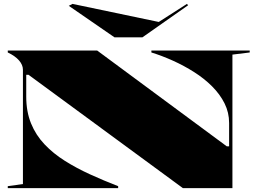

<svg xmlns="http://www.w3.org/2000/svg" viewBox="-20 -968 1325 988"><path d="M20 0V-10L98 -21V-609Q98 -634 78 -657Q58 -680 20 -698V-708H480L1147 -215H1159V-335Q1159 -389 1135.5 -436Q1112 -483 1071.5 -523.5Q1031 -564 979 -597Q927 -630 870.5 -655.5Q814 -681 759 -698V-708H1265V-698L1176 -687V0H921L127 -583H115V-471Q115 -394 139.5 -333.5Q164 -273 209 -225.5Q254 -178 313.5 -140.5Q373 -103 443 -71Q513 -39 588 -10V0ZM942 -948 948 -941 713 -776H569L334 -938L353 -948L797 -855Z"/></svg>

Font: Kalnia Expanded SemiBold
Style: Regular
Weight: 600
Width: 7
Designer: Frida Medrano
Foundry: Frida Medrano
Version: Version 1.105